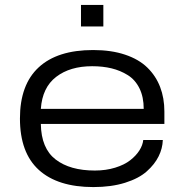

<svg xmlns="http://www.w3.org/2000/svg" viewBox="-20 -739 740 771"><path d="M305.2 -632.8V-719.2H395V-632.8ZM355 12.2Q211.9 12.2 136 -56.6Q60.1 -125.5 60.1 -263.2Q60.1 -398.9 135.3 -468.5Q210.4 -538.1 354 -538.1Q426.8 -538.1 482.2 -519.5Q537.6 -501 571.8 -467.5Q606 -434.1 623 -389.6Q640.1 -345.2 640.1 -291V-241.2H144Q145.5 -143.1 203.4 -98.6Q261.2 -54.2 360.8 -54.2Q405.3 -54.2 442.4 -65.7Q479.5 -77.1 502.9 -95.5Q526.4 -113.8 539.8 -135Q553.2 -156.2 555.2 -176.8H633.8Q632.8 -143.1 616.9 -111.1Q601.1 -79.1 569.3 -50.8Q537.6 -22.5 482.2 -5.1Q426.8 12.2 355 12.2ZM144 -301.8H557.1Q557.1 -349.6 540 -384.3Q522.9 -418.9 492.9 -437.5Q462.9 -456.1 427.7 -464.6Q392.6 -473.1 350.1 -473.1Q261.2 -473.1 205.6 -430.4Q149.9 -387.7 144 -301.8Z"/></svg>

Font: Archivo Expanded Light
Style: Regular
Weight: 300
Width: 7
Designer: Hector Gatti
Foundry: Omnibus-Type
Version: Version 2.001